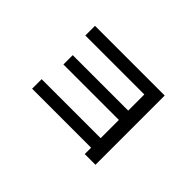

<svg xmlns="http://www.w3.org/2000/svg" viewBox="-94 -828 1126 1126"><g transform="rotate(45 469.0 -265.0)"><path d="M663.1 -30.3H173.8V-109.4H663.1V-260.7H203.1V-337.9H663.1V-471.7H173.8V-551.8H752V22.5H663.1Z"/></g></svg>

Font: Pretendard Medium
Style: Regular
Weight: 500
Designer: Base glyphs from Inter by Rasmus Andersson; Hangeul glyphs from Noto Sans CJK(Source Han Sans) by Jang Soo-young and Kan
Foundry: Kil Hyung-jin
Version: Version 1.309